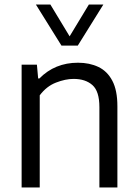

<svg xmlns="http://www.w3.org/2000/svg" viewBox="-20 -828 608 848"><path d="M75.5 0V-542.5H143L148.5 -481.5H154Q222.5 -551 324.5 -551Q375.5 -551 414.8 -532.2Q454 -513.5 476.2 -471.2Q498.5 -429 498.5 -358.5V0H419V-355Q419 -425 388.2 -452.2Q357.5 -479.5 305 -479.5Q269 -479.5 227.2 -463.2Q185.5 -447 155.5 -407V0ZM251.5 -626.5 138.5 -808H202.5L287.5 -667.5L372.5 -808H436.5L323.5 -626.5Z"/></svg>

Font: Encode Sans
Style: Regular
Weight: 400
Designer: Multiple Designers
Foundry: Impallari Type
Version: Version 3.002; ttfautohint (v1.8.3) -l 8 -r 50 -G 200 -x 14 